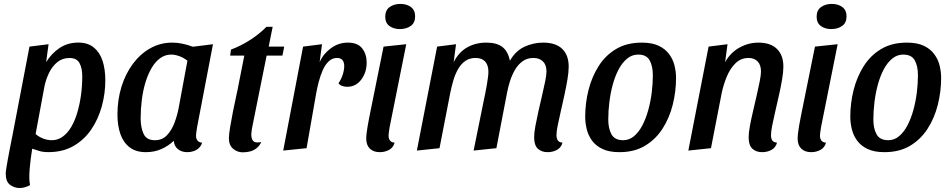

<svg xmlns="http://www.w3.org/2000/svg" viewBox="-20 -744 4778 964"><path d="M223.3 19.8Q195.2 19.8 177.8 14.1Q160.3 8.3 130.2 -1L32 -8.8L128 -510L223.8 -522L211.7 -432.2Q239 -476.2 279.4 -503.2Q319.8 -530.2 373.3 -530.2Q421.2 -530.2 451.2 -505.4Q481.3 -480.7 495.1 -438.2Q508.8 -395.8 508.8 -341Q508.8 -274.8 491.3 -210.8Q473.8 -146.7 438.8 -94.8Q403.7 -42.8 349.8 -11.5Q296 19.8 223.3 19.8ZM78.2 200Q52.2 200 30.5 184Q8.8 168 8.8 127.3Q8.8 119.5 11.8 99.8Q14.8 80.2 19.6 54.4Q24.3 28.7 29.7 1Q35 -26.7 39.8 -50.3L150.3 -48.3Q141.3 0.8 134.2 54.3Q127.2 107.8 127.2 146.8Q127.2 157.5 128.2 167.3Q129.3 177.2 130.8 185.2Q121.3 191.2 107.2 195.6Q93.2 200 78.2 200ZM239.7 -40Q270.2 -40 294.8 -57.8Q319.3 -75.5 337.8 -106.8Q356.2 -138.2 368.2 -179.2Q380.3 -220.3 386.7 -266.8Q393 -313.2 393 -360.2Q393 -401.5 379.2 -427.2Q365.3 -452.8 329 -452.8Q293.3 -452.8 267.8 -432Q242.3 -411.2 226.3 -378.2Q210.3 -345.2 203 -309.3L158.8 -71Q177 -55.5 198.3 -47.8Q219.7 -40 239.7 -40Z M712.8 20Q662.3 20 630.7 -4.5Q599 -29 584.3 -71.4Q569.7 -113.8 569.7 -169Q569.7 -243.3 589.9 -308.6Q610.2 -373.8 647.4 -423.8Q684.7 -473.8 735 -501.9Q785.3 -530 844.7 -530Q893.5 -530 948.3 -509.3L1049.3 -522L969.3 -104.2Q968.3 -95.3 966.3 -83.3Q964.3 -71.3 964.3 -62.2Q964.3 -47.2 971.8 -38Q979.2 -28.8 994.7 -27.7Q989.8 -11.3 978.5 -0.8Q967.2 9.7 952.3 14.8Q937.5 20 920.3 20Q893 20 874.2 5.6Q855.3 -8.8 852.3 -37Q826.3 -11.8 790.8 4.1Q755.3 20 712.8 20ZM757.3 -40Q794.7 -40 818.5 -65.2Q842.3 -90.5 856.2 -127.9Q870.2 -165.3 876.7 -200.2L921 -439.2Q901.5 -454.7 879.7 -462.3Q857.8 -470 839.7 -470Q809.2 -470 784.6 -452.2Q760 -434.5 741.5 -403.2Q723 -371.8 710.5 -330.8Q698 -289.7 692.1 -243.2Q686.2 -196.8 686.2 -149.8Q686.2 -104.5 700.8 -72.2Q715.5 -40 757.3 -40Z M1198.8 20.8Q1171.3 20.8 1150.3 2.8Q1129.3 -15.2 1129.3 -49.3Q1129.3 -69.3 1135.4 -105.5Q1141.5 -141.7 1149.5 -183Q1157.5 -224.3 1166 -261.8Q1174.5 -299.3 1178.3 -321.7L1206.7 -465H1135.7L1139.7 -495Q1188.3 -513 1235 -542.8Q1281.7 -572.7 1317.8 -609.3H1349L1329 -510H1407L1398 -465H1318.7L1250.2 -124.7Q1246.7 -109.2 1244.7 -96.7Q1242.7 -84.2 1241.8 -73Q1241 -45.7 1252.2 -35.2Q1263.3 -24.8 1291.8 -31Q1283.3 -12.3 1269.4 -0.9Q1255.5 10.5 1237.9 15.7Q1220.3 20.8 1198.8 20.8Z M1402 12 1501.7 -510 1596.8 -522 1584.8 -432Q1603.8 -474.5 1641.9 -502.2Q1680 -530 1726.8 -530Q1776.3 -530 1798.7 -500.8Q1821 -471.7 1821 -430Q1821 -380.5 1793.8 -344.3Q1766.7 -308.2 1722.8 -308.2Q1711.3 -308.2 1698.7 -312.2Q1686 -316.3 1679.3 -326.3Q1691.7 -342.8 1700 -367.2Q1708.3 -391.7 1708.3 -411.8Q1708.3 -431.2 1699.6 -442.1Q1690.8 -453 1672 -453Q1647.5 -453 1629.7 -435.4Q1611.8 -417.8 1600 -390.7Q1588.2 -363.5 1580.3 -333.2Q1572.5 -302.8 1568 -278L1519.2 0Z M1887.2 20Q1854.8 20 1836.8 2.1Q1818.8 -15.8 1818.8 -47.8Q1818.8 -59.7 1820.8 -76.7Q1822.8 -93.7 1826.1 -112.2Q1829.3 -130.7 1832.6 -147.2Q1835.8 -163.8 1838.2 -175.7L1905.8 -510L2019.7 -522L1936 -104.2Q1935 -96.2 1933 -83.4Q1931 -70.7 1931 -62.2Q1931 -47.2 1938.4 -38Q1945.8 -28.8 1961.2 -27.7Q1954.8 -3.2 1933.6 8.4Q1912.3 20 1887.2 20ZM1987.7 -598Q1956 -598 1935.1 -613.6Q1914.2 -629.2 1914.2 -660Q1914.2 -692.7 1936.2 -708.5Q1958.3 -724.3 1990 -724.3Q2022.3 -724.3 2043.3 -708.6Q2064.3 -692.8 2064.3 -662Q2064.3 -629.3 2042.2 -613.7Q2020 -598 1987.7 -598Z M2729.7 20Q2698.8 20 2680.3 2.5Q2661.8 -15 2661.8 -55Q2661.8 -77 2668.2 -111.8Q2674.7 -146.7 2683.6 -186.3Q2692.5 -226 2701.8 -265.3Q2711 -304.7 2717.4 -336.2Q2723.8 -367.8 2723.8 -385.3Q2723.8 -418 2706.2 -435.5Q2688.5 -453 2657.8 -453Q2627.2 -453 2604.5 -436.9Q2581.8 -420.8 2566.6 -395.1Q2551.3 -369.3 2541.3 -338.8Q2531.3 -308.2 2525.8 -278.3L2472.3 0L2358 12L2409.2 -240.8Q2412.2 -255.2 2416.2 -274.2Q2420.3 -293.2 2423.6 -313.2Q2426.8 -333.3 2429.5 -351.8Q2432.2 -370.3 2432.2 -383.7Q2432.2 -417.3 2415.7 -435.2Q2399.2 -453 2367.7 -453Q2337 -453 2315.5 -437.5Q2294 -422 2279.5 -396.4Q2265 -370.8 2256.1 -340.2Q2247.2 -309.5 2240.8 -278.3L2186.7 0L2073 12L2174.7 -510L2269.7 -522L2257.7 -432Q2283.8 -482.7 2326 -506.3Q2368.2 -530 2422 -530Q2475 -530 2503 -507.7Q2531 -485.3 2540.2 -438.8Q2567.3 -487.5 2612.2 -508.8Q2657.2 -530 2706.8 -530Q2771 -530 2803.2 -498.2Q2835.3 -466.5 2835.3 -409.7Q2835.3 -382.2 2829 -345Q2822.7 -307.8 2813.8 -266.6Q2805 -225.3 2795.8 -185.9Q2786.7 -146.5 2780.3 -114.8Q2774 -83 2774 -65.3Q2774 -51 2779.8 -40.4Q2785.5 -29.8 2804.2 -27.7Q2797.8 -3.2 2776.6 8.4Q2755.3 20 2729.7 20Z M3089.7 20Q3038.2 20 3004.5 3.8Q2970.8 -12.3 2951.9 -38.8Q2933 -65.2 2925.6 -96.6Q2918.2 -128 2918.2 -157.7Q2918.2 -226 2934.8 -292.1Q2951.5 -358.2 2985.7 -412.2Q3019.8 -466.2 3073.6 -498.1Q3127.3 -530 3202.3 -530Q3254.8 -530 3288 -513.8Q3321.2 -497.7 3340.3 -471.3Q3359.5 -445 3366.9 -413.8Q3374.3 -382.5 3374.3 -353Q3374.3 -284.7 3357.7 -218.2Q3341 -151.7 3306.4 -97.8Q3271.8 -44 3218.2 -12Q3164.5 20 3089.7 20ZM3108.7 -40Q3139 -40 3163.2 -60.2Q3187.3 -80.3 3205.2 -114.5Q3223 -148.7 3234.8 -191.2Q3246.5 -233.7 3252.2 -278.9Q3257.8 -324.2 3257.8 -366.3Q3257.8 -411.5 3241.9 -440.8Q3226 -470 3184 -470Q3153.5 -470 3128.9 -449.9Q3104.3 -429.8 3086.4 -396.2Q3068.5 -362.5 3056.8 -320Q3045.2 -277.5 3039.6 -231.8Q3034 -186.2 3034 -143.7Q3034 -98.7 3050.3 -69.3Q3066.7 -40 3108.7 -40Z M3806.7 20Q3775.8 20 3757.3 2.5Q3738.8 -15 3738.8 -55Q3738.8 -77 3745.2 -111.8Q3751.7 -146.7 3761 -186.3Q3770.3 -226 3779.2 -264.9Q3788 -303.8 3794.4 -335.6Q3800.8 -367.3 3800.8 -384.8Q3800.8 -418.2 3783.9 -435.6Q3767 -453 3738.7 -453Q3699.7 -453 3672.6 -426.2Q3645.5 -399.3 3628.9 -358.8Q3612.3 -318.3 3603.8 -278.3L3549.7 0L3436 12L3537.7 -510L3632.7 -522L3620.7 -432Q3647.8 -480.3 3693 -505.2Q3738.2 -530 3787.8 -530Q3849 -530 3881.1 -498.2Q3913.2 -466.5 3913.2 -409.8Q3913.2 -382.3 3906.8 -345.2Q3900.5 -308 3891.2 -266.7Q3882 -225.3 3872.8 -185.9Q3863.7 -146.5 3857.3 -114.8Q3851 -83 3851 -65.3Q3851 -50.2 3856.8 -40Q3862.5 -29.8 3881.2 -27.7Q3874.8 -3.2 3853.7 8.4Q3832.5 20 3806.7 20Z M4053.2 20Q4020.8 20 4002.8 2.1Q3984.8 -15.8 3984.8 -47.8Q3984.8 -59.7 3986.8 -76.7Q3988.8 -93.7 3992.1 -112.2Q3995.3 -130.7 3998.6 -147.2Q4001.8 -163.8 4004.2 -175.7L4071.8 -510L4185.7 -522L4102 -104.2Q4101 -96.2 4099 -83.4Q4097 -70.7 4097 -62.2Q4097 -47.2 4104.4 -38Q4111.8 -28.8 4127.2 -27.7Q4120.8 -3.2 4099.6 8.4Q4078.3 20 4053.2 20ZM4153.7 -598Q4122 -598 4101.1 -613.6Q4080.2 -629.2 4080.2 -660Q4080.2 -692.7 4102.2 -708.5Q4124.3 -724.3 4156 -724.3Q4188.3 -724.3 4209.3 -708.6Q4230.3 -692.8 4230.3 -662Q4230.3 -629.3 4208.2 -613.7Q4186 -598 4153.7 -598Z M4420.7 20Q4369.2 20 4335.5 3.8Q4301.8 -12.3 4282.9 -38.8Q4264 -65.2 4256.6 -96.6Q4249.2 -128 4249.2 -157.7Q4249.2 -226 4265.8 -292.1Q4282.5 -358.2 4316.7 -412.2Q4350.8 -466.2 4404.6 -498.1Q4458.3 -530 4533.3 -530Q4585.8 -530 4619 -513.8Q4652.2 -497.7 4671.3 -471.3Q4690.5 -445 4697.9 -413.8Q4705.3 -382.5 4705.3 -353Q4705.3 -284.7 4688.7 -218.2Q4672 -151.7 4637.4 -97.8Q4602.8 -44 4549.2 -12Q4495.5 20 4420.7 20ZM4439.7 -40Q4470 -40 4494.2 -60.2Q4518.3 -80.3 4536.2 -114.5Q4554 -148.7 4565.8 -191.2Q4577.5 -233.7 4583.2 -278.9Q4588.8 -324.2 4588.8 -366.3Q4588.8 -411.5 4572.9 -440.8Q4557 -470 4515 -470Q4484.5 -470 4459.9 -449.9Q4435.3 -429.8 4417.4 -396.2Q4399.5 -362.5 4387.8 -320Q4376.2 -277.5 4370.6 -231.8Q4365 -186.2 4365 -143.7Q4365 -98.7 4381.3 -69.3Q4397.7 -40 4439.7 -40Z"/></svg>

Font: Sansita Swashed Light
Style: Regular
Weight: 300
Designer: Pablo Cosgaya
Foundry: Omnibus-Type
Version: Version 1.003